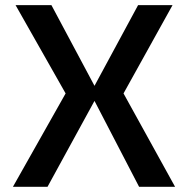

<svg xmlns="http://www.w3.org/2000/svg" viewBox="-20 -720 725 740"><path d="M178.2 -700.2 344.2 -389.2 512.2 -700.2H645L456.1 -359.9L654.8 0H516.1L344.2 -331.1L163.1 0H29.8L232.9 -359.9L40 -700.2Z"/></svg>

Font: Fivo Sans Modern Med
Style: Regular
Weight: 450
Designer: Alexander Slobzheninov
Foundry: Alexander Slobzheninov
Version: 1.0